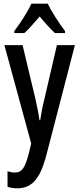

<svg xmlns="http://www.w3.org/2000/svg" viewBox="-20 -786 432 1046"><path d="M240 -766H151C132 -724 93 -663 58 -617V-606H113C136 -627 166 -661 196 -696C225 -662 253 -630 279 -606H334V-617C300 -662 262 -721 240 -766ZM4 -540 150 -4 136 54C115 131 99 154 60 154C48 154 34 151 21 147V232C39 237 56 240 74 240C152 240 196 190 229 73L388 -540H290L222 -247C211 -203 204 -165 199 -131H195C190 -169 181 -210 173 -247L103 -540Z"/></svg>

Font: Noto Sans Khmer ExtraCondensed Medium
Style: Regular
Weight: 500
Width: 2
Designer: Danh Hong and the Monotype Design Team
Foundry: Monotype Imaging Inc.
Version: Version 2.004